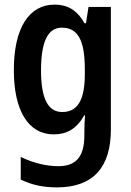

<svg xmlns="http://www.w3.org/2000/svg" viewBox="-20 -573 568 833"><path d="M217 -553C105 -553 40 -450 40 -269C40 -93 103 10 213 10C268 10 311 -12 346 -73H349C347 -50 346 -20 346 3V15C346 110 307 148 233 148C183 148 126 135 70 108V206C119 230 169 240 227 240C386 240 461 151 461 -11V-543H364L353 -472H347C313 -531 271 -553 217 -553ZM248 -453C316 -453 348 -402 348 -272V-250C348 -135 314 -87 250 -87C188 -87 158 -146 158 -267C158 -391 187 -453 248 -453Z"/></svg>

Font: Noto Sans Telugu Condensed SemiBold
Style: Regular
Weight: 600
Width: 3
Designer: Jelle Bosma - Monotype Design Team
Foundry: Monotype Imaging Inc.
Version: Version 2.005